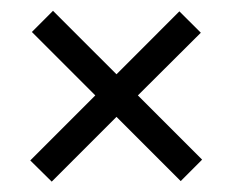

<svg xmlns="http://www.w3.org/2000/svg" viewBox="-20 -488 435 359"><path d="M76.7 -148.4 36.6 -188 158.2 -309.6 39.6 -428.2 79.1 -467.8 197.8 -349.1 315.4 -466.8 355.5 -426.8 237.8 -309.6 357.9 -189.5 317.9 -149.4 197.8 -269.5Z"/></svg>

Font: Elstob 8pt SemiBold
Style: Regular
Weight: 600
Designer: Peter S. Baker
Version: Version 1.015